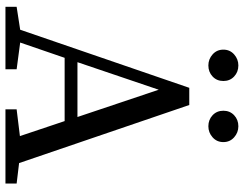

<svg xmlns="http://www.w3.org/2000/svg" viewBox="-115 -779 894 704"><g transform="rotate(90 332.0 -427.0)"><path d="M309 -562 208 -264H409ZM5 0V-41L89 -54L302 -674H365L578 -50L653 -41V0H381V-41L479 -53L424 -217H192L136 -54L234 -41V0ZM220 -744Q197 -744 179.5 -759.5Q162 -775 162 -799Q162 -823 179.5 -838.5Q197 -854 220 -854Q244 -854 260.5 -838.5Q277 -823 277 -799Q277 -775 260.5 -759.5Q244 -744 220 -744ZM443 -744Q419 -744 402.5 -759.5Q386 -775 386 -799Q386 -823 402.5 -838.5Q419 -854 443 -854Q466 -854 483.5 -838.5Q501 -823 501 -799Q501 -775 483.5 -759.5Q466 -744 443 -744Z"/></g></svg>

Font: Source Serif Pro
Style: Regular
Weight: 400
Designer: Frank Grießhammer
Foundry: Adobe Systems Incorporated
Version: Version 3.001;hotconv 1.0.111;makeotfexe 2.5.65597